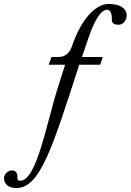

<svg xmlns="http://www.w3.org/2000/svg" viewBox="-73 -718 660 970"><path d="M474 -698C416 -698 340 -631 290 -483C280 -454 259 -430 223 -430H187L173 -391H256L220 -278C162 -96 113 195 29 195C14 195 15 186 15 177C15 173 16 168 14 164C11 151 3 143 -14 143C-33 143 -49 161 -52 176C-56 194 -46 232 10 232C130 232 192 25 322 -374L327 -391H433L446 -430H341L379 -541C417 -647 449 -669 467 -669C491 -669 493 -634 492 -618C492 -599 506 -593 526 -593C546 -593 562 -610 566 -630C572 -659 554 -698 474 -698Z"/></svg>

Font: Libertinus Sans
Style: Italic
Weight: 400
Italic angle: -12°
Designer: Philipp H. Poll, Khaled Hosny
Foundry: Caleb Maclennan
Version: Version 7.050;RELEASE